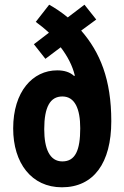

<svg xmlns="http://www.w3.org/2000/svg" viewBox="-20 -786 529 816"><path d="M189 -766 132 -693C151 -679 170 -664 188 -647L124 -598L173 -536L238 -585C267 -547 288 -507 298 -465L295 -463C277 -480 252 -487 223 -487C119 -487 36 -397 36 -240C36 -93 114 10 243 10C378 10 453 -93 453 -271C453 -449 405 -564 325 -656L389 -703L339 -766L268 -712C240 -735 214 -752 189 -766ZM245 -376C298 -376 321 -324 321 -241C321 -147 300 -100 245 -100C191 -100 168 -154 168 -237C168 -331 193 -376 245 -376Z"/></svg>

Font: Noto Sans Lao Looped ExtraCondensed
Style: Bold
Weight: 700
Width: 2
Designer: Mark Frömberg, Ben Mitchell
Foundry: The Fontpad Ltd
Version: Version 1.002